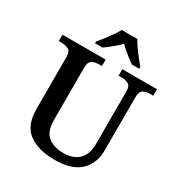

<svg xmlns="http://www.w3.org/2000/svg" viewBox="-213 -1079 1161 1237"><g transform="rotate(30 367.0 -460.5)"><path d="M374 10Q252 10 181 -42Q110 -94 110 -217V-602Q110 -643 88.5 -654.5Q67 -666 38 -666H16V-714H337V-666H315Q285 -666 264 -654Q243 -642 243 -598V-210Q243 -125 286.5 -90.5Q330 -56 400 -56Q475 -56 515 -96Q555 -136 555 -209V-602Q555 -643 534 -654.5Q513 -666 484 -666H461V-714H719V-666H696Q666 -666 645 -654Q624 -642 624 -598V-207Q624 -107 562.5 -48.5Q501 10 374 10ZM225 -784Q241 -803 261.5 -829Q282 -855 301 -882Q320 -909 331 -931H448Q459 -909 478 -882Q497 -855 518 -829Q539 -803 554 -784V-771H498Q474 -788 443 -813.5Q412 -839 389 -861Q367 -839 336 -813.5Q305 -788 281 -771H225Z"/></g></svg>

Font: Noto Serif Hentaigana SemiBold
Style: Regular
Weight: 600
Designer: Kazuhiro Yamada
Foundry: nipponia
Version: Version 1.000; ttfautohint (v1.8.4.7-5d5b)